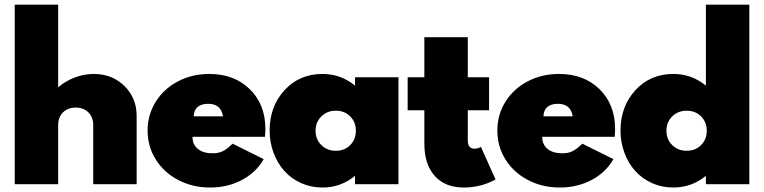

<svg xmlns="http://www.w3.org/2000/svg" viewBox="-20 -802 3325 836"><path d="M44.1 -781.8H233.2V-421.8Q265.5 -449.5 306.1 -464.8Q346.8 -480 388.6 -480Q468.2 -480 521.6 -427.7Q575 -375.5 575 -297.3V0H385.9V-256.4Q385.9 -291.4 365 -312.5Q344.1 -333.6 309.5 -333.6Q275 -333.6 254.1 -312.5Q233.2 -291.4 233.2 -256.4V0H44.1Z M622.7 -233.6Q622.7 -302.3 658 -358.9Q693.2 -415.5 754.8 -447.7Q816.4 -480 891.4 -480Q1000 -480 1067.7 -413.6Q1135.5 -347.3 1135.5 -240.5Q1135.5 -226.8 1133.6 -206.4H818.2Q818.2 -172.7 841.4 -153.6Q864.5 -134.5 905.9 -134.5Q930.9 -134.5 949.5 -143.4Q968.2 -152.3 992.7 -176.4L1128.2 -109.1Q1095.5 -51.4 1033.4 -18.4Q971.4 14.5 895 14.5Q818.6 14.5 756.4 -18Q694.1 -50.5 658.4 -107.3Q622.7 -164.1 622.7 -233.6ZM886.4 -350Q856.4 -350 840.2 -335.9Q824.1 -321.8 823.6 -295.5H950.9Q942.3 -350 886.4 -350Z M1384.1 14.5Q1334.1 14.5 1291.1 -4.8Q1248.2 -24.1 1218.2 -57.5Q1188.2 -90.9 1171.1 -136.6Q1154.1 -182.3 1154.1 -233.6Q1154.1 -338.6 1218.9 -409.3Q1283.6 -480 1384.1 -480Q1464.1 -480 1525.9 -429.1V-465.5H1715V0H1525.9V-36.4Q1464.1 14.5 1384.1 14.5ZM1379.3 -295.2Q1354.1 -270.5 1354.1 -232.7Q1354.1 -195 1379.3 -170.2Q1404.5 -145.5 1442.3 -145.5Q1480 -145.5 1504.8 -170.2Q1529.5 -195 1529.5 -232.7Q1529.5 -270.5 1504.8 -295.2Q1480 -320 1442.3 -320Q1404.5 -320 1379.3 -295.2Z M1755 -465.5H1827.7V-640H2016.8V-465.5H2109.5V-321.8H2016.8V-190.9Q2016.8 -154.5 2046.4 -154.5Q2060 -154.5 2074.1 -162.3L2137.7 -20.5Q2074.1 14.5 1999.1 14.5Q1918.2 14.5 1873 -35.9Q1827.7 -86.4 1827.7 -176.4V-321.8H1755Z M2145.5 -233.6Q2145.5 -302.3 2180.7 -358.9Q2215.9 -415.5 2277.5 -447.7Q2339.1 -480 2414.1 -480Q2522.7 -480 2590.5 -413.6Q2658.2 -347.3 2658.2 -240.5Q2658.2 -226.8 2656.4 -206.4H2340.9Q2340.9 -172.7 2364.1 -153.6Q2387.3 -134.5 2428.6 -134.5Q2453.6 -134.5 2472.3 -143.4Q2490.9 -152.3 2515.5 -176.4L2650.9 -109.1Q2618.2 -51.4 2556.1 -18.4Q2494.1 14.5 2417.7 14.5Q2341.4 14.5 2279.1 -18Q2216.8 -50.5 2181.1 -107.3Q2145.5 -164.1 2145.5 -233.6ZM2409.1 -350Q2379.1 -350 2363 -335.9Q2346.8 -321.8 2346.4 -295.5H2473.6Q2465 -350 2409.1 -350Z M2911.8 14.5Q2861.8 14.5 2818.9 -4.8Q2775.9 -24.1 2745.9 -57.5Q2715.9 -90.9 2698.9 -136.6Q2681.8 -182.3 2681.8 -233.6Q2681.8 -338.6 2746.6 -409.3Q2811.4 -480 2911.8 -480Q2991.8 -480 3053.6 -429.1V-781.8H3242.7V0H3053.6V-36.4Q2991.8 14.5 2911.8 14.5ZM2907 -295.2Q2881.8 -270.5 2881.8 -232.7Q2881.8 -195 2907 -170.2Q2932.3 -145.5 2970 -145.5Q3007.7 -145.5 3032.5 -170.2Q3057.3 -195 3057.3 -232.7Q3057.3 -270.5 3032.5 -295.2Q3007.7 -320 2970 -320Q2932.3 -320 2907 -295.2Z"/></svg>

Font: Spartan MB Black
Style: Regular
Weight: 900
Designer: Matt Bailey, Mirko Velimirovic
Foundry: Matt Bailey
Version: Version 1.005